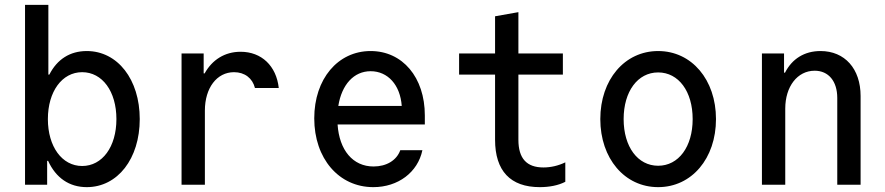

<svg xmlns="http://www.w3.org/2000/svg" viewBox="-20 -760 3640 790"><path d="M83 0H174V-98H178C210 -28 265 10 337 10C464 10 555 -107 555 -270C555 -433 464 -550 337 -550C268 -550 215 -516 183 -453H179V-740H83ZM318 -77C235 -77 177 -157 177 -270C177 -383 235 -463 318 -463C401 -463 459 -384 459 -270C459 -156 401 -77 318 -77Z M823 0V-305C823 -398 872 -463 943 -463C987 -463 1019 -438 1029 -398H1127C1117 -489 1056 -547 970 -547C905 -547 853 -514 822 -458H818V-540H727V0Z M1369 -248H1728V-285C1728 -442 1636 -550 1505 -550C1370 -550 1273 -435 1273 -273C1273 -108 1374 10 1516 10C1618 10 1699 -51 1718 -142H1627C1612 -100 1570 -75 1517 -75C1432 -75 1376 -142 1369 -248ZM1505 -467C1576 -467 1627 -410 1633 -324H1372C1386 -412 1436 -467 1505 -467Z M2113 -185V-453H2296V-540H2113V-710L2017 -693V-540H1869V-453H2017V-185C2017 -57 2080 10 2201 10C2240 10 2277 3 2306 -12V-92C2277 -78 2246 -71 2216 -71C2147 -71 2113 -108 2113 -185Z M2688 10C2826 10 2926 -108 2926 -270C2926 -432 2826 -550 2688 -550C2550 -550 2450 -432 2450 -270C2450 -108 2550 10 2688 10ZM2688 -78C2604 -78 2546 -156 2546 -270C2546 -384 2604 -462 2688 -462C2772 -462 2830 -384 2830 -270C2830 -156 2772 -78 2688 -78Z M3115 0H3211V-313C3211 -404 3261 -469 3332 -469C3389 -469 3425 -426 3425 -357V0H3521V-365C3521 -477 3456 -550 3356 -550C3290 -550 3239 -518 3210 -461H3206V-540H3115Z"/></svg>

Font: CommitMono
Style: 500Regular
Weight: 500
Monospace: yes
Designer: Eigil Nikolajsen
Foundry: Eigil Nikolajsen
Version: Version 1.143